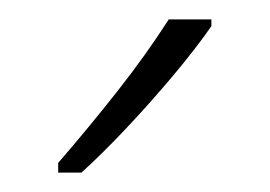

<svg xmlns="http://www.w3.org/2000/svg" viewBox="-20 -784 278 198"><path d="M198 -757Q182 -734 158.5 -706Q135 -678 110 -651.5Q85 -625 64 -606H40V-616Q72 -653 101.5 -690.5Q131 -728 154 -764H198Z"/></svg>

Font: Noto Sans Sinhala Condensed ExtraLight
Style: Regular
Weight: 200
Width: 3
Designer: Jelle Bosma - Monotype Design Team
Foundry: Monotype Imaging Inc.
Version: Version 2.006; ttfautohint (v1.8.4.7-5d5b)